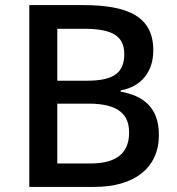

<svg xmlns="http://www.w3.org/2000/svg" viewBox="-20 -734 697 754"><path d="M305 -714H95V0H351C507 0 604 -74 604 -204C604 -316 538 -359 454 -374V-379C536 -394 582 -453 582 -536C582 -667 487 -714 305 -714ZM322 -417H205V-621H310C420 -621 468 -593 468 -522C468 -453 433 -417 322 -417ZM205 -327H328C448 -327 487 -282 487 -214C487 -141 448 -92 334 -92H205Z"/></svg>

Font: Noto Sans Balinese Medium
Style: Regular
Weight: 500
Designer: Aditya Bayu, David Williams
Foundry: David Williams
Version: Version 2.005